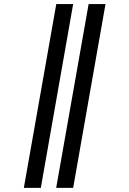

<svg xmlns="http://www.w3.org/2000/svg" viewBox="-20 -746 640 950"><path d="M342 -726 182 183.5H98L258.5 -726ZM502 -726 342 183.5H258L418.5 -726Z"/></svg>

Font: JuliaMono SemiBoldItalic
Style: Regular
Weight: 600
Italic angle: -9°
Monospace: yes
Designer: cormullion
Foundry: corm
Version: Version 0.049; ttfautohint (v1.8.4)